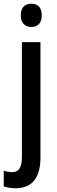

<svg xmlns="http://www.w3.org/2000/svg" viewBox="-49 -765 304 1025"><path d="M62 -683C62 -642 84 -621 119 -621C153 -621 174 -642 174 -683C174 -724 154 -745 119 -745C83 -745 62 -725 62 -683ZM35 240C123 239 167 184 167 75V-540H68V72C68 131 50 154 17 154C1 154 -14 151 -29 146V230C-11 236 10 240 35 240Z"/></svg>

Font: Noto Sans Thai Looped Condensed Medium
Style: Regular
Weight: 500
Width: 3
Designer: Sasikarn Vongin, Ben Mitchell
Foundry: The Fontpad Ltd
Version: Version 1.001